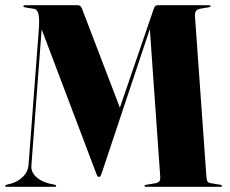

<svg xmlns="http://www.w3.org/2000/svg" viewBox="-31 -720 886 740"><path d="M185.5 -3.5Q185.5 0 181.5 0H-6.5Q-11 0 -11 -3.5Q-11 -6 -5.5 -8L14 -13Q39.5 -21 58 -39.2Q76.5 -57.5 79 -84L118.5 -605Q121.5 -644 117.8 -663.8Q114 -683.5 100 -686L68 -691Q59 -692.5 59 -696Q59 -700 66 -700H269.5Q280 -700 285.5 -685.5L431 -305L560 -681.5Q563.5 -693 567.2 -696.5Q571 -700 577.5 -700H775.5Q780.5 -700 780.5 -696.5Q780.5 -693 774 -692L739 -686Q718.5 -682.5 720.5 -656.5L764.5 -39.5Q765.5 -25 769 -20.2Q772.5 -15.5 784 -13.5L818 -8Q824.5 -7 824.5 -3.5Q824.5 0 819.5 0H531.5Q526 0 526 -3.5Q526 -7 533 -8L566.5 -13.5Q578.5 -15.5 583 -21Q587.5 -26.5 586.5 -40L546.5 -608L361 -52.5Q358 -43 355.2 -40.5Q352.5 -38 350 -38Q347.5 -38 345 -40.8Q342.5 -43.5 339.5 -52.5L129.5 -607L90 -82.5Q88 -58 106.5 -40Q125 -22 155 -13.5L180.5 -8Q185.5 -6.5 185.5 -3.5Z"/></svg>

Font: Fraunces 144pt S000
Style: Bold
Weight: 700
Version: Version 1.000; ttfautohint (v1.8.3)